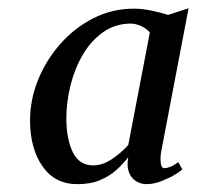

<svg xmlns="http://www.w3.org/2000/svg" viewBox="-20 -820 488 476"><path d="M379 -441Q377 -424.5 378.8 -413.8Q380.5 -403 388 -403Q393 -403 401.8 -406.2Q410.5 -409.5 422 -418L432 -400Q429.5 -397 415.5 -388.2Q401.5 -379.5 382.5 -371.8Q363.5 -364 345 -363.5Q329.5 -363 317 -371Q304.5 -379 299.2 -394.2Q294 -409.5 298 -430.5Q286 -414.5 269.2 -399.2Q252.5 -384 229 -373.8Q205.5 -363.5 172.5 -363.5Q116.5 -363 85.5 -407.5Q54.5 -452 54.5 -521.5Q54.5 -572.5 74.2 -621.5Q94 -670.5 129 -710.5Q164 -750.5 211 -774.5Q258 -798.5 312 -798.5Q333.5 -798.5 356.8 -793.5Q380 -788.5 396.5 -783L447.5 -799.5ZM351.5 -739.5Q342.5 -750 329 -755.8Q315.5 -761.5 304.5 -761.5Q266 -761.5 236 -740.5Q206 -719.5 185.8 -685.2Q165.5 -651 155 -609.2Q144.5 -567.5 144.5 -526Q144.5 -476.5 160.2 -443.2Q176 -410 211 -410Q234.5 -410 257.8 -425.8Q281 -441.5 298 -460.5Z"/></svg>

Font: Merriweather 60pt
Style: Italic
Weight: 400
Italic angle: -7.8°
Version: Version 2.101